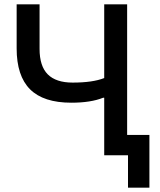

<svg xmlns="http://www.w3.org/2000/svg" viewBox="-20 -718 742 888"><path d="M572 150V0H462V-266H457Q400 -243 310 -243Q181 -243 119 -305Q57 -367 57 -494V-698H163V-492Q163 -412 201 -374Q239 -336 316 -336Q409 -336 462 -357V-698H568V-94H671V150Z"/></svg>

Font: Anuphan Medium
Style: Regular
Weight: 500
Designer: Mike Abbink, Paul van der Laan, Pieter van Rosmalen, Mint Tantisuwanna
Foundry: Bold Monday; Cadson Demak
Version: Version 3.002;hotconv 1.0.109;makeotfexe 2.5.65596